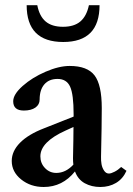

<svg xmlns="http://www.w3.org/2000/svg" viewBox="-20 -728 524 759"><path d="M230 -562Q85.4 -562 85.4 -707.5H127.4Q135.7 -664.1 160.4 -643.1Q185.1 -622.1 229 -622.1Q272.9 -622.1 297.6 -643.1Q322.3 -664.1 331.5 -707.5H373.5Q373.5 -562 230 -562ZM152.8 11.2Q100.6 11.2 63.5 -18.8Q26.4 -48.8 26.4 -91.8Q26.4 -130.4 59.1 -163.6Q91.8 -196.8 153.8 -220.7L271 -267.1V-276.4Q271 -355 257.1 -385.5Q243.2 -416 207.5 -416Q173.8 -416 155.3 -394.5Q136.7 -373 136.7 -334.5Q136.7 -314.5 119.9 -302.7Q103 -291 74.2 -291Q32.2 -291 32.2 -327.6Q32.2 -355 69.6 -388.2Q106.9 -421.4 159.9 -444.3Q212.9 -467.3 255.4 -467.3Q325.2 -467.3 353.8 -429.9Q382.3 -392.6 382.3 -300.8Q382.3 -235.8 379.4 -108.9Q378.9 -93.3 381.3 -79.1Q383.8 -64.9 391.4 -53.5Q398.9 -42 410.6 -42Q418.9 -42 432.9 -49.1Q446.8 -56.2 459 -67.9L480 -52.7Q465.8 -21 438.7 -4.9Q411.6 11.2 376.5 11.2Q341.8 11.2 314.9 -3.7Q288.1 -18.6 276.4 -50.3Q227.1 11.2 152.8 11.2ZM139.6 -109.9Q139.6 -82.5 158 -63.5Q176.3 -44.4 202.6 -44.4Q239.7 -44.4 270 -77.1Q268.6 -88.9 268.6 -102.5Q270.5 -184.6 270.5 -226.1L239.3 -211.9Q139.6 -167 139.6 -109.9Z"/></svg>

Font: Elstob 6pt SemiBold
Style: Regular
Weight: 600
Designer: Peter S. Baker
Version: Version 1.015